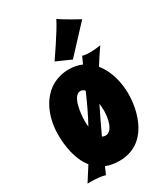

<svg xmlns="http://www.w3.org/2000/svg" viewBox="-224 -956 952 1104"><g transform="rotate(-30 252.0 -403.5)"><path d="M485 -606C466 -603 436 -600 418 -600C404 -600 377 -601 365 -606C357 -590 351 -575 344 -560C319 -571 291 -577 259 -577C96 -577 18 -429 18 -282C18 -207 32 -112 84 -48L24 46C30 46 38 46 45 46C78 46 117 49 140 57L161 9C186 19 215 25 249 25C440 25 486 -172 486 -285C486 -360 465 -445 417 -503C439 -538 461 -572 485 -606ZM190 -275C190 -320 202 -436 254 -436C265 -436 275 -430 282 -422C257 -364 230 -305 192 -235C190 -250 190 -264 190 -275ZM316 -269C316 -224 302 -141 252 -141C244 -141 237 -143 231 -147C259 -207 286 -264 313 -318C315 -299 316 -281 316 -269ZM470 -788C470 -788 382 -835 342 -864C316 -808 211 -657 211 -657L308 -614Z"/></g></svg>

Font: Spicy Rice
Style: Regular
Weight: 400
Designer: Astigmatic (AOETI)
Foundry: Astigmatic (AOETI)
Version: Version 1.000